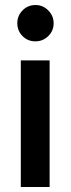

<svg xmlns="http://www.w3.org/2000/svg" viewBox="-20 -746 282 766"><path d="M63 0V-505H178V0ZM121 -581Q91 -581 70 -602Q49 -623 49 -654Q49 -683 70 -704.5Q91 -726 122 -726Q151 -726 172.5 -704.5Q194 -683 194 -653Q194 -623 172.5 -602Q151 -581 121 -581Z"/></svg>

Font: Fustat
Style: Bold
Weight: 700
Designer: Mohamed Gaber, Khaled Hosny, Laura Garcia Mut
Foundry: Kief Type Foundry, Alif Type Foundry, Hard Type Foundry
Version: Version 1.007